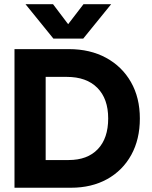

<svg xmlns="http://www.w3.org/2000/svg" viewBox="-20 -881 714 901"><path d="M370.7 -700 501.6 -861.3H371.8L299.8 -767.5L228.9 -861.3H99.7L230.5 -700ZM194.3 -520.2H293.2Q385.8 -520.2 436.7 -468.9Q487.7 -417.7 487.7 -325.1Q487.7 -232.2 439 -181.1Q390.3 -130 302.4 -130H194.3ZM303 -650.5H48V0H312.9Q410 0 482.8 -40.4Q555.6 -80.8 596 -154Q636.3 -227.1 636.3 -324.8Q636.3 -422.6 594.6 -495.7Q553 -568.8 477.9 -609.7Q402.9 -650.5 303 -650.5Z"/></svg>

Font: Overused Grotesk Light
Style: Regular
Weight: 300
Designer: RandomMaerks
Version: Version 0.005